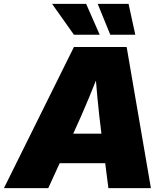

<svg xmlns="http://www.w3.org/2000/svg" viewBox="-54 -970 852 990"><path d="M-33.7 0 327.1 -727.5H599.1L724.1 0H504.9L468.8 -282.2Q457 -374 448.2 -467.8Q439.5 -561.5 432.6 -658.7H482.9Q444.3 -561.5 405.5 -467.8Q366.7 -374 324.2 -282.2L194.8 0ZM166.5 -128.4 191.4 -280.8H591.8L566.9 -128.4ZM514.6 -791 449.7 -950.2H608.9L643.6 -791ZM327.1 -791 214.4 -950.2H390.1L460 -791Z"/></svg>

Font: Inter 24pt Black
Style: Italic
Weight: 900
Italic angle: -9.3988°
Designer: Rasmus Andersson
Foundry: rsms
Version: Version 4.001;git-66647c0bb